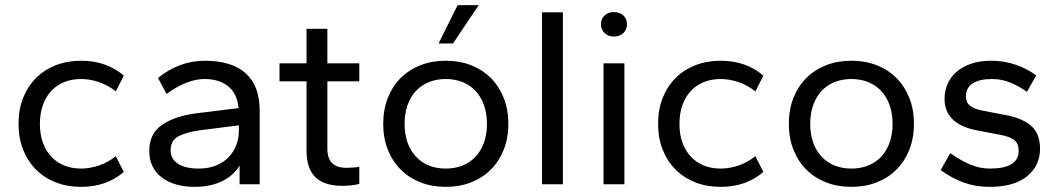

<svg xmlns="http://www.w3.org/2000/svg" viewBox="-20 -716 4113 746"><path d="M295 10Q241 10 196.5 -7.5Q152 -25 120 -57Q88 -89 70 -134Q52 -179 52 -235Q52 -291 70 -336Q88 -381 120 -413Q152 -445 196.5 -462.5Q241 -480 295 -480Q346 -480 387.5 -465Q429 -450 461 -422L430 -361Q398 -386 363 -397.5Q328 -409 295 -409Q259 -409 229.5 -397Q200 -385 179 -362.5Q158 -340 146.5 -307.5Q135 -275 135 -235Q135 -194 146.5 -162Q158 -130 179 -107.5Q200 -85 229.5 -73Q259 -61 295 -61Q328 -61 363 -72.5Q398 -84 430 -109L461 -48Q429 -20 387.5 -5Q346 10 295 10Z M737 10Q656 10 608 -27Q560 -64 560 -130Q560 -196 608.5 -230Q657 -264 737 -275L907 -296Q901 -354 865.5 -381.5Q830 -409 775 -409Q707 -409 627 -351L594 -413Q631 -444 677.5 -462Q724 -480 775 -480Q881 -480 935 -431Q989 -382 989 -286V0H911V-73Q885 -31 840 -10.5Q795 10 737 10ZM752 -61Q790 -61 819.5 -73Q849 -85 868.5 -105.5Q888 -126 898 -152Q908 -178 908 -206V-229L758 -210Q702 -202 672.5 -186Q643 -170 643 -132Q643 -98 672 -79.5Q701 -61 752 -61Z M1310 6Q1240 6 1205.5 -27.5Q1171 -61 1171 -132V-400H1066V-470H1171V-604H1252V-470H1376V-400H1252V-138Q1252 -64 1325 -64Q1337 -64 1352 -65Q1367 -66 1376 -68V-2Q1365 2 1346.5 4Q1328 6 1310 6Z M1712 10Q1658 10 1613.5 -7.5Q1569 -25 1537 -57Q1505 -89 1487 -134Q1469 -179 1469 -235Q1469 -291 1487 -336Q1505 -381 1537 -413Q1569 -445 1613.5 -462.5Q1658 -480 1712 -480Q1766 -480 1810.5 -462.5Q1855 -445 1887 -413Q1919 -381 1937 -336Q1955 -291 1955 -235Q1955 -179 1937 -134Q1919 -89 1887 -57Q1855 -25 1810.5 -7.5Q1766 10 1712 10ZM1712 -61Q1748 -61 1777.5 -73Q1807 -85 1828 -107.5Q1849 -130 1860.5 -162Q1872 -194 1872 -235Q1872 -275 1860.5 -307.5Q1849 -340 1828 -362.5Q1807 -385 1777.5 -397Q1748 -409 1712 -409Q1676 -409 1646.5 -397Q1617 -385 1596 -362.5Q1575 -340 1563.5 -307.5Q1552 -275 1552 -235Q1552 -194 1563.5 -162Q1575 -130 1596 -107.5Q1617 -85 1646.5 -73Q1676 -61 1712 -61ZM1684 -547 1758 -696H1840L1740 -547Z M2086 0V-668H2167V0Z M2325 0V-470H2406V0ZM2365 -574Q2343 -574 2329 -587.5Q2315 -601 2315 -622Q2315 -643 2329 -656Q2343 -669 2365 -669Q2388 -669 2402 -656Q2416 -643 2416 -622Q2416 -601 2402 -587.5Q2388 -574 2365 -574Z M2780 10Q2726 10 2681.5 -7.5Q2637 -25 2605 -57Q2573 -89 2555 -134Q2537 -179 2537 -235Q2537 -291 2555 -336Q2573 -381 2605 -413Q2637 -445 2681.5 -462.5Q2726 -480 2780 -480Q2831 -480 2872.5 -465Q2914 -450 2946 -422L2915 -361Q2883 -386 2848 -397.5Q2813 -409 2780 -409Q2744 -409 2714.5 -397Q2685 -385 2664 -362.5Q2643 -340 2631.5 -307.5Q2620 -275 2620 -235Q2620 -194 2631.5 -162Q2643 -130 2664 -107.5Q2685 -85 2714.5 -73Q2744 -61 2780 -61Q2813 -61 2848 -72.5Q2883 -84 2915 -109L2946 -48Q2914 -20 2872.5 -5Q2831 10 2780 10Z M3288 10Q3234 10 3189.5 -7.5Q3145 -25 3113 -57Q3081 -89 3063 -134Q3045 -179 3045 -235Q3045 -291 3063 -336Q3081 -381 3113 -413Q3145 -445 3189.5 -462.5Q3234 -480 3288 -480Q3342 -480 3386.5 -462.5Q3431 -445 3463 -413Q3495 -381 3513 -336Q3531 -291 3531 -235Q3531 -179 3513 -134Q3495 -89 3463 -57Q3431 -25 3386.5 -7.5Q3342 10 3288 10ZM3288 -61Q3324 -61 3353.5 -73Q3383 -85 3404 -107.5Q3425 -130 3436.5 -162Q3448 -194 3448 -235Q3448 -275 3436.5 -307.5Q3425 -340 3404 -362.5Q3383 -385 3353.5 -397Q3324 -409 3288 -409Q3252 -409 3222.5 -397Q3193 -385 3172 -362.5Q3151 -340 3139.5 -307.5Q3128 -275 3128 -235Q3128 -194 3139.5 -162Q3151 -130 3172 -107.5Q3193 -85 3222.5 -73Q3252 -61 3288 -61Z M3825 10Q3771 10 3725 -6.5Q3679 -23 3635 -55L3672 -121Q3715 -91 3751.5 -76Q3788 -61 3826 -61Q3938 -61 3938 -130Q3938 -158 3921.5 -171.5Q3905 -185 3863 -193L3778 -209Q3650 -233 3650 -332Q3650 -362 3661.5 -389Q3673 -416 3695.5 -436Q3718 -456 3752 -468Q3786 -480 3831 -480Q3882 -480 3926.5 -464.5Q3971 -449 4006 -423L3970 -359Q3940 -381 3906 -395Q3872 -409 3834 -409Q3787 -409 3760 -392.5Q3733 -376 3733 -341Q3733 -318 3749 -305Q3765 -292 3803 -285L3888 -269Q3952 -257 3986.5 -227Q4021 -197 4021 -138Q4021 -73 3971 -31.5Q3921 10 3825 10Z"/></svg>

Font: Celebes
Style: Regular
Weight: 400
Designer: Anugrah Pasau
Foundry: Lafontype
Version: Version 1.000; ttfautohint (v1.8.4)